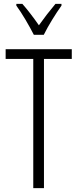

<svg xmlns="http://www.w3.org/2000/svg" viewBox="-20 -967 399 987"><path d="M154 -788H205C228 -835 266 -896 296 -938V-947H265C231 -906 210 -879 180 -837C153 -876 120 -919 95 -947H64V-938C93 -899 130 -835 154 -788ZM206 0V-664H349V-714H9V-664H151V0Z"/></svg>

Font: Noto Sans Georgian ExtraCondensed Light
Style: Regular
Weight: 300
Width: 2
Designer: Monotype Design Team, Akaki Razmadze
Foundry: Google LLC
Version: Version 2.005